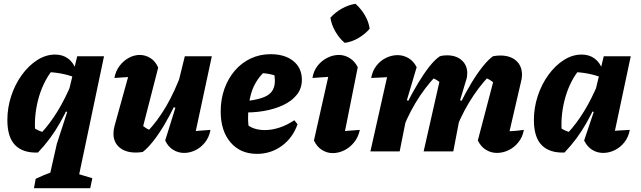

<svg xmlns="http://www.w3.org/2000/svg" viewBox="-20 -802 3393 1017"><path d="M181 6Q102 9 60.5 -33Q19 -75 19 -166Q19 -232 39.5 -294Q60 -356 96 -405.5Q132 -455 177.5 -484Q223 -513 272 -513Q312 -513 340.5 -492Q369 -471 382 -433L381 -390Q310 -419 217 -421L265 -439Q240 -411 220 -373Q200 -335 187 -291.5Q174 -248 168.5 -202Q163 -156 166 -110L154 -128Q169 -118 185 -110.5Q201 -103 219 -100L198 -97Q244 -146 285 -213Q326 -280 362 -367L387 -342Q347 -239 298 -152Q249 -65 181 6ZM160 195 169 145Q214 124 247.5 112Q281 100 310 94L469 142L458 195ZM228 195 281 -40 336 -209 319 -215 389 -504H531L384 195Z M818 -444 736 -125 723 -149Q737 -134 752.5 -124Q768 -114 786 -110L758 -102Q814 -160 860.5 -239.5Q907 -319 946 -427L959 -368Q935 -305 907 -247Q879 -189 849.5 -139.5Q820 -90 791 -53.5Q762 -17 736 3Q717 6 699 6Q645 6 613 -21Q581 -48 581 -94Q581 -115 587 -136L679 -468L758 -403Q709 -398 667.5 -394.5Q626 -391 586 -389Q593 -427 614 -454Q635 -481 663 -496Q691 -511 720 -511Q750 -511 776.5 -494.5Q803 -478 818 -444ZM855 -58 909 -231 893 -237 959 -504H1102L1001 -33L973 -104Q1005 -107 1034.5 -109.5Q1064 -112 1095 -114Q1088 -76 1066.5 -48.5Q1045 -21 1015.5 -6.5Q986 8 955 8Q924 8 897 -8.5Q870 -25 855 -58Z M1341 13Q1253 13 1201 -48Q1149 -109 1149 -211Q1149 -276 1168.5 -331Q1188 -386 1223.5 -427.5Q1259 -469 1307.5 -492Q1356 -515 1413 -515Q1489 -515 1534 -478.5Q1579 -442 1579 -379Q1579 -334 1552.5 -300.5Q1526 -267 1480.5 -245.5Q1435 -224 1377 -214Q1319 -204 1257 -207V-264Q1355 -272 1395.5 -296Q1436 -320 1436 -374Q1436 -406 1425 -433L1468 -392Q1438 -404 1406.5 -410Q1375 -416 1342 -415L1385 -426Q1355 -399 1334.5 -364Q1314 -329 1304 -282Q1294 -235 1294 -174Q1294 -155 1296.5 -134.5Q1299 -114 1305 -94L1281 -151Q1297 -132 1323.5 -122.5Q1350 -113 1383 -113Q1420 -113 1460 -126Q1500 -139 1539 -165L1556 -144Q1531 -72 1473 -29.5Q1415 13 1341 13Z M1793 -36 1762 -104Q1796 -107 1826 -109.5Q1856 -112 1886 -114Q1878 -76 1856 -48.5Q1834 -21 1804 -6Q1774 9 1742 9Q1712 9 1685 -8Q1658 -25 1643 -58L1735 -468L1756 -397Q1721 -395 1692.5 -393Q1664 -391 1635 -389Q1641 -427 1662.5 -454Q1684 -481 1714 -496Q1744 -511 1775 -511Q1805 -511 1832 -494.5Q1859 -478 1875 -446ZM1863 -782Q1892 -756 1912.5 -721.5Q1933 -687 1938 -650Q1915 -622 1879.5 -601Q1844 -580 1806 -575Q1778 -598 1757 -634Q1736 -670 1730 -708Q1755 -736 1790 -756Q1825 -776 1863 -782Z M2379 -76 2366 -135Q2390 -197 2418.5 -255Q2447 -313 2477 -362.5Q2507 -412 2536.5 -449Q2566 -486 2591 -504Q2602 -506 2611 -507Q2620 -508 2629 -508Q2683 -508 2714 -480.5Q2745 -453 2745 -405Q2745 -396 2743.5 -386.5Q2742 -377 2739 -366L2679 -107Q2705 -108 2721 -110Q2737 -112 2755 -114Q2748 -76 2726 -48.5Q2704 -21 2674 -6.5Q2644 8 2612 8Q2581 8 2554 -8.5Q2527 -25 2511 -58L2595 -378L2606 -354Q2590 -369 2576 -378Q2562 -387 2543 -392L2571 -400Q2513 -339 2464.5 -259Q2416 -179 2379 -76ZM1942 0 2047 -468 2068 -397Q2045 -394 2019.5 -392.5Q1994 -391 1946 -389Q1953 -427 1974 -454Q1995 -481 2025 -495.5Q2055 -510 2086 -510Q2117 -510 2144 -494Q2171 -478 2187 -446L2135 -271L2150 -266L2097 0ZM2224 0 2310 -380 2323 -354Q2308 -369 2293.5 -378Q2279 -387 2260 -392L2289 -400Q2229 -337 2181 -257Q2133 -177 2097 -76L2084 -135Q2107 -197 2136 -255Q2165 -313 2195 -362.5Q2225 -412 2254 -449Q2283 -486 2310 -504Q2320 -507 2330 -508Q2340 -509 2348 -509Q2396 -509 2425.5 -483Q2455 -457 2455 -414Q2455 -405 2453.5 -395Q2452 -385 2448 -374L2417 -271L2432 -266L2381 0Z M2970 6Q2891 9 2849.5 -33Q2808 -75 2808 -166Q2808 -232 2828.5 -294Q2849 -356 2885 -405.5Q2921 -455 2966.5 -484Q3012 -513 3061 -513Q3101 -513 3129.5 -492Q3158 -471 3171 -433L3170 -390Q3099 -419 3006 -421L3054 -439Q3029 -411 3009 -373Q2989 -335 2976 -291.5Q2963 -248 2957.5 -202Q2952 -156 2955 -110L2943 -128Q2958 -118 2974 -110.5Q2990 -103 3008 -100L2987 -97Q3033 -146 3074 -213Q3115 -280 3151 -367L3176 -342Q3136 -239 3087 -152Q3038 -65 2970 6ZM3221 -33 3194 -104Q3223 -108 3253.5 -110.5Q3284 -113 3316 -114Q3309 -76 3287.5 -48.5Q3266 -21 3236 -6.5Q3206 8 3175 8Q3143 8 3116.5 -8.5Q3090 -25 3074 -58L3125 -209L3108 -215L3178 -504H3321Z"/></svg>

Font: Piazzolla Thin Black
Style: Italic
Weight: 900
Italic angle: -11.3°
Version: Version 2.005